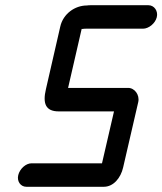

<svg xmlns="http://www.w3.org/2000/svg" viewBox="-20 -688 622 736"><path d="M81 28H378C415 28 443 -6 452 -46L510 -297C516 -324 496 -352 470 -351H241L293 -577H297C301 -578 304 -578 309 -578H528C550 -578 575 -598 581 -622C587 -646 571 -668 549 -668H330C323 -668 318 -668 313 -667C267 -667 222 -635 211 -586L156 -346C143 -291 155 -261 205 -261H417L371 -62H101C79 -62 56 -41 50 -17C44 7 59 28 81 28Z"/></svg>

Font: Electronic
Style: CircIt
Weight: 900
Version: Version 1.011